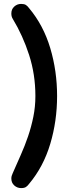

<svg xmlns="http://www.w3.org/2000/svg" viewBox="-20 -798 352 982"><path d="M38 115Q38 107 40 101Q42 95 45 88Q65 42 86 -5Q107 -52 123.5 -100.5Q140 -149 150.5 -200.5Q161 -252 161 -307Q161 -417 129 -516.5Q97 -616 45 -702Q38 -713 38 -729Q38 -751 53 -764.5Q68 -778 88 -778Q104 -778 112.5 -772.5Q121 -767 129 -756Q202 -669 237 -552Q272 -435 272 -307Q272 -179 237 -62Q202 55 129 142Q121 153 112.5 158.5Q104 164 88 164Q68 164 53 150.5Q38 137 38 115Z"/></svg>

Font: Varela Round Precious
Style: Medium
Weight: 500
Designer: Joe Prince
Foundry: Joe Prince
Version: Version 1.000